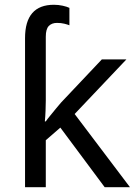

<svg xmlns="http://www.w3.org/2000/svg" viewBox="-20 -785 574 805"><path d="M206 -765Q225 -765 243 -761Q261 -757 271 -752V-679Q264 -682 250 -685.5Q236 -689 219 -689Q197 -689 184.5 -676Q172 -663 172 -631V-363Q172 -347 171 -321Q170 -295 168 -276H172Q178 -285 190 -299.5Q202 -314 214.5 -329.5Q227 -345 236 -355L407 -536H510L293 -307L525 0H419L233 -250L172 -197V0H85V-625Q85 -765 206 -765Z"/></svg>

Font: Noto IKEA Latin
Style: Regular
Weight: 400
Designer: Monotype Design Team
Foundry: Monotype Imaging Inc.
Version: Version 1.0